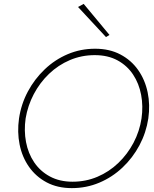

<svg xmlns="http://www.w3.org/2000/svg" viewBox="-20 -960 795 989"><path d="M112 -350Q123 -416 154 -475Q185 -534 232.5 -579.5Q280 -625 340 -650.5Q400 -676 468 -676Q536 -676 585.5 -649Q635 -622 665.5 -576Q696 -530 707 -471.5Q718 -413 709 -350Q699 -284 668 -225Q637 -166 589.5 -120.5Q542 -75 482 -49.5Q422 -24 354 -24Q287 -24 237 -51Q187 -78 156 -124Q125 -170 114 -228.5Q103 -287 112 -350ZM78 -350Q68 -280 81 -215.5Q94 -151 129.5 -100.5Q165 -50 220.5 -20.5Q276 9 350 9Q425 9 491.5 -19Q558 -47 611 -97Q664 -147 698.5 -212Q733 -277 744 -350Q754 -420 740.5 -484.5Q727 -549 691.5 -599.5Q656 -650 600 -679.5Q544 -709 470 -709Q395 -709 329 -681Q263 -653 210.5 -603Q158 -553 123.5 -488.5Q89 -424 78 -350ZM382 -924 526 -769 544 -780 411 -940Z"/></svg>

Font: Jost* 200 Thin Italic
Style: Italic
Weight: 200
Italic angle: -10°
Version: Version 3.200; ttfautohint (v0.97) -l 8 -r 50 -G 200 -x 14 -